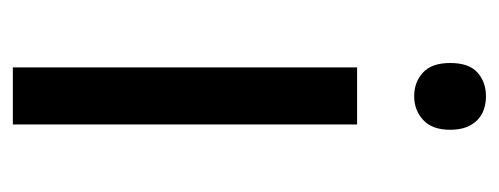

<svg xmlns="http://www.w3.org/2000/svg" viewBox="-259 -518 777 299"><g transform="rotate(90 129.5 -368.5)"><path d="M173.8 0H85V-536.1H173.8ZM78.1 -681.2Q78.1 -710.4 93 -723.6Q107.9 -736.8 129.9 -736.8Q140.6 -736.8 150.1 -733.6Q159.7 -730.5 166.7 -723.6Q173.8 -716.8 178 -706.3Q182.1 -695.8 182.1 -681.2Q182.1 -652.8 166.7 -638.9Q151.4 -625 129.9 -625Q107.9 -625 93 -638.7Q78.1 -652.3 78.1 -681.2Z"/></g></svg>

Font: Genotype
Style: Regular
Weight: 400
Foundry: Ascender Corporation
Version: Version 1.00